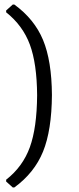

<svg xmlns="http://www.w3.org/2000/svg" viewBox="-20 -682 346 843"><path d="M36 141 7 115V107Q80 50 111 -35.5Q142 -121 143 -264Q142 -403 111 -486.5Q80 -570 7 -628V-636L36 -662H43Q131 -598 169 -506.5Q207 -415 208 -265Q207 -110 169 -16.5Q131 77 43 141Z"/></svg>

Font: Alegreya Sans SC
Style: Regular
Weight: 400
Designer: Juan Pablo del Peral
Foundry: Huerta Tipografica
Version: Version 2.007